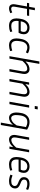

<svg xmlns="http://www.w3.org/2000/svg" viewBox="1857 -2638 993 4748"><g transform="rotate(90 2354.0 -263.5)"><path d="M306 -21Q275 -7 245 1.5Q215 10 186 10Q142 10 118 -11Q94 -32 87 -65Q80 -98 86 -135L139 -434H50L59 -487H148L173 -629H233L208 -487H373L364 -434H199L146 -134Q137 -83 152 -63Q167 -43 195 -43Q212 -43 235.5 -49Q259 -55 287 -69Z M770 -18Q697 10 620 10Q539 10 496 -23.5Q453 -57 441 -112.5Q429 -168 439 -234L447 -284Q462 -379 518.5 -438Q575 -497 666 -497Q709 -497 745.5 -482Q782 -467 804.5 -436Q827 -405 827 -357Q827 -331 819.5 -298.5Q812 -266 789 -226H499Q492 -177 499 -135.5Q506 -94 535.5 -69.5Q565 -45 623 -45Q689 -45 759 -70ZM508 -284 507 -279H748Q760 -299 764 -318.5Q768 -338 768 -354Q768 -400 737.5 -421Q707 -442 664 -442Q602 -442 561 -400Q520 -358 508 -284Z M1155 -442Q1094 -442 1054.5 -400Q1015 -358 1003 -284L995 -234Q987 -183 993 -140Q999 -97 1026 -71Q1053 -45 1107 -45Q1135 -45 1167.5 -52Q1200 -59 1232 -70L1243 -18Q1209 -5 1173.5 2.5Q1138 10 1104 10Q1028 10 987.5 -23.5Q947 -57 935.5 -112.5Q924 -168 934 -234L942 -284Q957 -379 1011.5 -438Q1066 -497 1152 -497Q1189 -497 1227 -486.5Q1265 -476 1299 -457L1276 -407Q1245 -422 1214.5 -432Q1184 -442 1155 -442Z M1679 -440Q1657 -440 1628.5 -431Q1600 -422 1564.5 -396Q1529 -370 1485 -319L1429 0H1369L1499 -740H1559L1499 -397Q1558 -459 1605 -478Q1652 -497 1689 -497Q1754 -497 1786.5 -451Q1819 -405 1805 -327L1747 0H1687L1743 -316Q1754 -378 1737 -409Q1720 -440 1679 -440Z M2242 -440Q2220 -440 2191.5 -431Q2163 -422 2127.5 -396Q2092 -370 2048 -319L1992 0H1932L2018 -487H2075L2058 -393Q2118 -458 2166.5 -477.5Q2215 -497 2252 -497Q2317 -497 2349.5 -451Q2382 -405 2368 -327L2310 0H2250L2306 -316Q2317 -378 2300 -409Q2283 -440 2242 -440Z M2673 -626H2600L2612 -699H2685ZM2555 0H2495L2581 -487H2641Z M3186 -436 3071 213H3011L3065 -88Q3024 -36 2981 -13Q2938 10 2895 10Q2845 10 2812.5 -21Q2780 -52 2768 -105Q2756 -158 2765 -224L2772 -275Q2786 -380 2845 -438.5Q2904 -497 2998 -497Q3047 -497 3093.5 -481Q3140 -465 3186 -436ZM2828 -224Q2817 -141 2836.5 -92Q2856 -43 2905 -43Q2941 -43 2986.5 -73.5Q3032 -104 3081 -180L3122 -409Q3058 -442 3000 -442Q2926 -442 2886 -397Q2846 -352 2835 -275Z M3603 0 3619 -93Q3561 -30 3514.5 -10Q3468 10 3431 10Q3369 10 3338 -36Q3307 -82 3320 -160L3378 -487H3438L3382 -171Q3371 -109 3387.5 -78Q3404 -47 3441 -47Q3463 -47 3490 -56.5Q3517 -66 3552 -92.5Q3587 -119 3630 -169L3686 -487H3746L3660 0Z M4198 -18Q4125 10 4048 10Q3967 10 3924 -23.5Q3881 -57 3869 -112.5Q3857 -168 3867 -234L3875 -284Q3890 -379 3946.5 -438Q4003 -497 4094 -497Q4137 -497 4173.5 -482Q4210 -467 4232.5 -436Q4255 -405 4255 -357Q4255 -331 4247.5 -298.5Q4240 -266 4217 -226H3927Q3920 -177 3927 -135.5Q3934 -94 3963.5 -69.5Q3993 -45 4051 -45Q4117 -45 4187 -70ZM3936 -284 3935 -279H4176Q4188 -299 4192 -318.5Q4196 -338 4196 -354Q4196 -400 4165.5 -421Q4135 -442 4092 -442Q4030 -442 3989 -400Q3948 -358 3936 -284Z M4455 -45Q4523 -45 4551 -70Q4579 -95 4579 -131Q4579 -161 4561.5 -179.5Q4544 -198 4502 -215L4458 -233Q4411 -253 4385.5 -282Q4360 -311 4360 -357Q4360 -393 4376 -425Q4392 -457 4428 -477Q4464 -497 4525 -497Q4563 -497 4600.5 -488.5Q4638 -480 4676 -461L4657 -410Q4622 -427 4590 -434.5Q4558 -442 4525 -442Q4420 -442 4420 -362Q4420 -337 4434.5 -318Q4449 -299 4487 -284L4532 -266Q4583 -246 4611.5 -217Q4640 -188 4640 -138Q4640 -104 4622.5 -69.5Q4605 -35 4565 -12.5Q4525 10 4456 10Q4377 10 4298 -25L4317 -76Q4388 -45 4455 -45Z"/></g></svg>

Font: Inria Sans Light
Style: Italic
Weight: 300
Italic angle: -10°
Designer: Black Foundry Team
Foundry: Black Foundry
Version: Version 1.2; ttfautohint (v1.8.3)